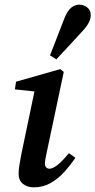

<svg xmlns="http://www.w3.org/2000/svg" viewBox="-20 -791 410 825"><path d="M60 -44Q60 -61 63.5 -82.5Q67 -104 72 -130L128 -398L44 -407L49 -440L239 -494L254 -482L181 -137Q173 -102 173 -87Q173 -77 179 -71.5Q185 -66 192 -66Q222 -66 276 -133L304 -113Q283 -82 256.5 -52.5Q230 -23 197.5 -4.5Q165 14 125 14Q97 14 78.5 -1Q60 -16 60 -44ZM195 -553Q211 -593 226 -633Q241 -673 257 -713Q270 -745 286 -758Q302 -771 321 -771Q340 -771 355 -759Q370 -747 370 -726Q370 -695 335 -658Q307 -627 279 -597Q251 -567 222 -536Z"/></svg>

Font: Source Serif 4 Semibold
Style: Italic
Weight: 600
Italic angle: -12°
Designer: Frank Grießhammer
Foundry: Adobe
Version: Version 4.005;hotconv 1.1.0;makeotfexe 2.6.0